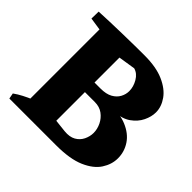

<svg xmlns="http://www.w3.org/2000/svg" viewBox="-164 -845 1020 1020"><g transform="rotate(45 346.0 -335.0)"><path d="M262.5 -313.5V-380H334.5Q377.2 -380 402.9 -394.4Q428.5 -408.8 440.6 -431.2Q452.8 -453.8 452.8 -478.2Q452.8 -510.8 434.4 -542.4Q416 -574 385.5 -582.5L283.5 -566.5L39 -662Q74.5 -664 119.1 -665.4Q163.8 -666.8 210.4 -667.9Q257 -669 300.1 -669.5Q343.2 -670 376.5 -670Q463.5 -670 520.4 -644.9Q577.2 -619.8 605.1 -580.4Q633 -541 633 -498.8Q633 -466 616.1 -431.2Q599.2 -396.5 564.5 -372Q529.8 -347.5 475.5 -344.5L344.5 -321.5ZM30 0 24 -32Q45.5 -47.5 70.6 -60.5Q95.8 -73.5 123 -85L124 0ZM109 0V-661.5H289.8V0ZM266.5 0 269.5 -95 360.5 -85Q400.2 -81 425.8 -95.4Q451.2 -109.8 463.6 -135.2Q476 -160.8 476 -187.5Q476 -216 462.6 -243.8Q449.2 -271.5 424.4 -289.8Q399.5 -308 364.5 -308H269.5L286.5 -338L418.5 -354Q499.5 -360.2 553.8 -337.6Q608 -315 635.4 -274Q662.8 -233 662.8 -183.5Q662.8 -138 635.6 -95.9Q608.5 -53.8 546.9 -26.9Q485.2 0 382.5 0ZM159.5 -590.8 38 -608.8 39 -662H160.5Z"/></g></svg>

Font: Eczar
Style: Regular
Weight: 400
Designer: Vaibhav Singh
Foundry: Rosetta Type Foundry
Version: Version 2.000